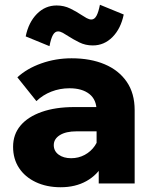

<svg xmlns="http://www.w3.org/2000/svg" viewBox="-20 -771 630 807"><path d="M546 0H395V-104L386 -113V-305Q386 -352 355.5 -376Q325 -400 272 -400Q232 -400 196 -386Q160 -372 133 -346L53 -446Q93 -483 153.5 -504.5Q214 -526 281 -526Q360 -526 419.5 -501Q479 -476 512.5 -427.5Q546 -379 546 -308ZM235 16Q176 16 130.5 -5.5Q85 -27 60 -65Q35 -103 35 -154Q35 -206 66 -243Q97 -280 155 -300.5Q213 -321 292 -321H400V-219H302Q257 -219 231.5 -203Q206 -187 206 -161Q206 -136 226.5 -121Q247 -106 279 -106Q310 -106 336 -120Q362 -134 378.5 -158Q395 -182 398 -212L441 -194Q441 -131 415.5 -83.5Q390 -36 343.5 -10Q297 16 235 16ZM400 -751 500 -710Q488 -651 453 -615.5Q418 -580 370 -580Q339 -580 313 -593Q287 -606 267 -619Q255 -627 244 -633Q233 -639 224 -639Q211 -639 202.5 -624Q194 -609 188 -577L88 -618Q100 -677 135 -712.5Q170 -748 218 -748Q249 -748 275.5 -735Q302 -722 321 -709Q333 -701 344 -695Q355 -689 364 -689Q377 -689 385.5 -704.5Q394 -720 400 -751Z"/></svg>

Font: Wix Madefor Display ExtraBold
Style: Regular
Weight: 800
Designer: Dalton Maag Ltd
Foundry: Dalton Maag Ltd
Version: Version 3.100